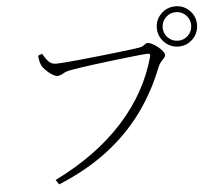

<svg xmlns="http://www.w3.org/2000/svg" viewBox="-57 -881 1114 985"><g transform="rotate(-5 500.0 -388.0)"><path d="M192 17Q302 -37 390 -101.5Q478 -166 545 -240Q612 -314 658 -396Q704 -478 729 -568Q733 -582 728.5 -584.5Q724 -587 715 -587Q707 -587 678.5 -584Q650 -581 609.5 -576.5Q569 -572 524 -566.5Q479 -561 436.5 -555.5Q394 -550 361.5 -545Q329 -540 315 -537Q293 -533 277.5 -523.5Q262 -514 248 -514Q236 -514 219.5 -525Q203 -536 189 -550Q175 -564 170 -574Q166 -582 163 -593.5Q160 -605 158 -626L179 -634Q188 -617 204 -597Q220 -577 246 -577Q258 -577 291 -579.5Q324 -582 370 -586.5Q416 -591 465.5 -596.5Q515 -602 560.5 -607Q606 -612 639 -616.5Q672 -621 683 -623Q693 -625 699.5 -629.5Q706 -634 711.5 -638Q717 -642 723 -642Q732 -642 746 -635Q760 -628 774 -617Q788 -606 797.5 -594Q807 -582 807 -573Q807 -565 800 -557.5Q793 -550 784 -540Q775 -530 768 -513Q719 -387 642 -283Q565 -179 457.5 -98Q350 -17 208 41ZM881 -610Q838 -610 807.5 -640.5Q777 -671 777 -714Q777 -757 807.5 -787Q838 -817 881 -817Q924 -817 954 -787Q984 -757 984 -714Q984 -671 954 -640.5Q924 -610 881 -610ZM881 -640Q911 -640 932.5 -661.5Q954 -683 954 -714Q954 -744 932.5 -765.5Q911 -787 881 -787Q850 -787 828.5 -765.5Q807 -744 807 -714Q807 -683 828.5 -661.5Q850 -640 881 -640Z"/></g></svg>

Font: Noto Serif JP ExtraLight ExtraLight
Style: Regular
Weight: 250
Version: Version 2.003-H1;hotconv 1.1.1;makeotfexe 2.6.0